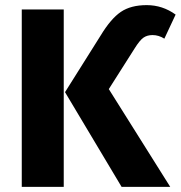

<svg xmlns="http://www.w3.org/2000/svg" viewBox="-20 -730 706 750"><path d="M455 0 234 -370 373 -591Q413 -657 452 -683.5Q491 -710 553 -710Q615 -710 666 -673L622 -579Q600 -593 576 -593Q555 -593 540.5 -583Q526 -573 506 -541L405 -382L645 0ZM229 -693V0H65V-693Z"/></svg>

Font: Fira Sans
Style: Bold
Weight: 700
Designer: bBox Type GmbH & Carrois Corporate GbR & Edenspiekermann AG
Foundry: bBox Type GmbH & Carrois Corporate GbR & Edenspiekermann AG
Version: Version 4.301;PS 004.301;hotconv 1.0.88;makeotf.lib2.5.64775